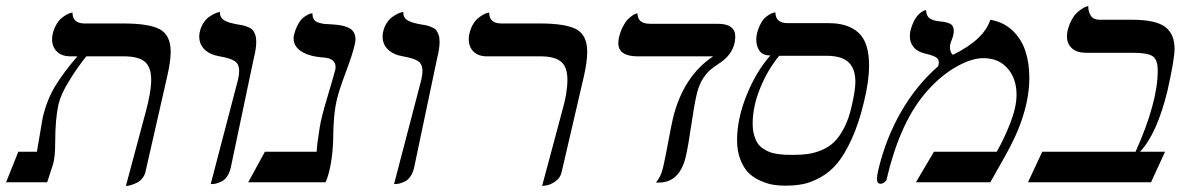

<svg xmlns="http://www.w3.org/2000/svg" viewBox="-63 -598 3908 630"><path d="M350.1 12.2 416 -233.9Q433.1 -297.9 433.1 -335.9Q433.1 -377.9 412.1 -395.5Q391.1 -413.1 344.2 -413.1H220.2Q191.4 -377.4 164.3 -333.5Q137.2 -289.6 128.9 -255.9Q118.2 -206.5 118.2 -133.8Q118.2 -82 110.8 -58.1L91.8 0H-43L-2.9 -100.1H58.1Q76.2 -209 77.1 -211.9Q90.8 -271 118.7 -316.4Q146.5 -361.8 190.9 -413.1H168.9Q139.6 -413.1 123.8 -428.7Q107.9 -444.3 107.9 -469.2Q107.9 -480 109.9 -486.8Q114.3 -504.4 122.3 -518.1Q130.4 -531.7 139.2 -538.8Q147.9 -545.9 156.2 -550.3Q164.6 -554.7 169.9 -555.7L174.8 -557.1Q174.8 -521 214.8 -521H340.8Q427.2 -521 462.2 -501.5Q497.1 -481.9 497.1 -428.2Q497.1 -396 484.9 -344.2L414.1 -33.2Q411.1 -21.5 403.6 -12.5Q396 -3.4 387.2 1Q378.4 5.4 369.9 8.3Q361.3 11.2 355.5 11.7Z M628.4 5.9 717.8 -335.9Q721.7 -352.1 721.7 -365.2Q721.7 -388.2 706.8 -397.7Q691.9 -407.2 657.7 -413.1Q626 -418.5 608.4 -435.5Q590.8 -452.6 590.8 -478Q590.8 -488.3 592.8 -494.1Q596.2 -509.8 604.2 -522.2Q612.3 -534.7 621.3 -541.3Q630.4 -547.9 638.9 -552.2Q647.5 -556.6 653.3 -557.6L658.7 -559.1V-556.2Q658.7 -546.9 663.6 -539.8Q668.5 -532.7 678 -528.6Q687.5 -524.4 693.6 -522.9Q699.7 -521.5 710.4 -519Q725.6 -516.6 733.6 -514.9Q741.7 -513.2 751.7 -509Q761.7 -504.9 766.4 -499.3Q771 -493.7 774.4 -484.1Q777.8 -474.6 777.8 -460.9Q777.8 -438.5 769.5 -405.8L694.8 -50.8Q690.9 -31.7 682.4 -19.3Q673.8 -6.8 662.8 -2Q651.9 2.9 645.3 4.4Q638.7 5.9 631.8 5.9Z M1042.5 -272Q1030.3 -221.2 1030.3 -139.2Q1026.9 -50.3 1005.4 0H751.5L806.2 -100.1H976.1Q977.1 -126 986.3 -181.2Q991.2 -212.9 1011.7 -281Q1032.2 -349.1 1037.1 -369.1Q1038.1 -373 1038.1 -377.9Q1038.1 -405.8 1000.5 -409.2Q953.1 -412.1 926.8 -428.7Q900.4 -445.3 900.4 -471.2Q900.4 -479 901.4 -481.9Q906.2 -502 914.3 -516.8Q922.4 -531.7 930.4 -538.6Q938.5 -545.4 945.8 -549.3Q953.1 -553.2 957.5 -553.7L962.4 -554.2Q961.9 -542.5 966.6 -534.9Q971.2 -527.3 981.9 -523.9Q992.7 -520.5 1001.2 -519.5Q1009.8 -518.6 1024.4 -518.1Q1041.5 -517.1 1053.7 -515.1Q1065.9 -513.2 1078.4 -508.1Q1090.8 -502.9 1097.2 -492.9Q1103.5 -482.9 1103.5 -467.8Q1103.5 -461.9 1100.1 -448.2Q1093.8 -419.9 1071.5 -360.6Q1049.3 -301.3 1042.5 -272Z M1230 5.9 1319.3 -335.9Q1323.2 -352.1 1323.2 -365.2Q1323.2 -388.2 1308.3 -397.7Q1293.5 -407.2 1259.3 -413.1Q1227.5 -418.5 1210 -435.5Q1192.4 -452.6 1192.4 -478Q1192.4 -488.3 1194.3 -494.1Q1197.8 -509.8 1205.8 -522.2Q1213.9 -534.7 1222.9 -541.3Q1231.9 -547.9 1240.5 -552.2Q1249 -556.6 1254.9 -557.6L1260.3 -559.1V-556.2Q1260.3 -546.9 1265.1 -539.8Q1270 -532.7 1279.5 -528.6Q1289.1 -524.4 1295.2 -522.9Q1301.3 -521.5 1312 -519Q1327.1 -516.6 1335.2 -514.9Q1343.3 -513.2 1353.3 -509Q1363.3 -504.9 1367.9 -499.3Q1372.6 -493.7 1376 -484.1Q1379.4 -474.6 1379.4 -460.9Q1379.4 -438.5 1371.1 -405.8L1296.4 -50.8Q1292.5 -31.7 1283.9 -19.3Q1275.4 -6.8 1264.4 -2Q1253.4 2.9 1246.8 4.4Q1240.2 5.9 1233.4 5.9Z M1715.8 12.2 1781.7 -233.9Q1798.8 -292.5 1798.8 -335.9Q1798.8 -377.9 1778.1 -395.5Q1757.3 -413.1 1710.9 -413.1H1535.6Q1506.3 -413.1 1490.7 -428.7Q1475.1 -444.3 1475.1 -469.2Q1475.1 -480 1477.1 -486.8Q1481 -504.4 1489 -518.1Q1497.1 -531.7 1506.1 -538.8Q1515.1 -545.9 1523.2 -550.3Q1531.2 -554.7 1536.6 -555.7L1542 -557.1Q1542 -521 1582 -521H1708Q1793.9 -521 1828.9 -501.5Q1863.8 -481.9 1863.8 -428.2Q1863.8 -394 1852.1 -344.2L1779.8 -33.2Q1775.9 -14.6 1759.8 -3.2Q1743.7 8.3 1730 10.3Z M2223.6 -291Q2215.3 -256.3 2205.3 -188Q2195.3 -119.6 2187.5 -85Q2167 1 2099.6 1H2088.9Q2105.5 -17.1 2112.8 -48.8Q2120.1 -80.6 2129.6 -132.1Q2139.2 -183.6 2144.5 -207Q2177.2 -346.2 2276.9 -413.1H2029.8Q1965.8 -413.1 1965.8 -457Q1965.8 -462.4 1967.8 -474.1Q1972.7 -495.1 1981 -511Q1989.3 -526.9 1997.3 -534.7Q2005.4 -542.5 2012.5 -547.4Q2019.5 -552.2 2024.4 -553.2L2028.8 -554.2Q2028.8 -520 2069.8 -520H2291.5Q2349.6 -520 2349.6 -478Q2349.6 -471.7 2347.7 -458Q2342.3 -435.5 2329.8 -419.7Q2317.4 -403.8 2302.7 -394Q2288.1 -384.3 2272.9 -373Q2257.8 -361.8 2244.4 -341.3Q2231 -320.8 2223.6 -291Z M2648.4 -415H2493.7Q2455.6 -368.7 2431.2 -308.6Q2406.7 -248.5 2406.7 -191.9Q2406.7 -171.4 2411.4 -155Q2416 -138.7 2422.9 -128.2Q2429.7 -117.7 2441.4 -110.1Q2453.1 -102.5 2463.4 -98.6Q2473.6 -94.7 2488.5 -92.8Q2503.4 -90.8 2513.4 -90.3Q2523.4 -89.8 2538.6 -89.8Q2566.9 -89.8 2588.1 -92.8Q2609.4 -95.7 2633.1 -105.5Q2656.7 -115.2 2674.1 -132.1Q2691.4 -148.9 2706.8 -178.5Q2722.2 -208 2731.4 -249Q2743.7 -302.2 2743.7 -329.1Q2743.7 -372.6 2721.2 -393.8Q2698.7 -415 2648.4 -415ZM2512.7 11.2Q2493.2 11.2 2474.6 8.3Q2456.1 5.4 2433.3 -4.4Q2410.6 -14.2 2394.3 -29.8Q2377.9 -45.4 2366.7 -73.5Q2355.5 -101.6 2355.5 -138.2Q2355.5 -207.5 2386.7 -285.4Q2418 -363.3 2464.8 -416Q2439.5 -416 2429 -431.4Q2418.5 -446.8 2418.5 -467.8Q2418.5 -476.1 2420.4 -485.8Q2424.8 -504.9 2432.6 -519.5Q2440.4 -534.2 2448.5 -541Q2456.5 -547.9 2464.1 -551.8Q2471.7 -555.7 2476.6 -556.6L2481.4 -557.1Q2481.4 -522 2522.5 -522H2656.7Q2720.2 -522 2754.4 -490.2Q2788.6 -458.5 2788.6 -383.8Q2788.6 -332 2772.5 -266.1Q2755.9 -195.3 2732.4 -143.6Q2709 -91.8 2684.6 -62.5Q2660.2 -33.2 2629.2 -16.1Q2598.1 1 2571.8 6.1Q2545.4 11.2 2512.7 11.2Z M3186.5 -533.2Q3229.5 -525.9 3258.8 -498.3Q3288.1 -470.7 3301.3 -431.4Q3314.5 -392.1 3314.5 -342.8Q3314.5 -224.1 3233.4 -83L3186.5 0H2942.4L3001.5 -100.1H3207.5Q3233.4 -145.5 3252.9 -196.5Q3272.5 -247.6 3272.5 -287.1Q3272.5 -339.8 3243.2 -373.5Q3213.9 -407.2 3163.6 -407.2Q3124.5 -407.2 3074.5 -378.7Q3024.4 -350.1 2981.4 -301.8Q2890.6 -201.7 2846.2 -8.8Q2845.2 -4.9 2838.9 0Q2832.5 4.9 2826.2 4.9Q2814.5 4.9 2814.5 -11.2Q2814.5 -21.5 2819.3 -42Q2843.8 -144.5 2894 -231.7Q2944.3 -318.8 3015.6 -380.9Q3017.6 -388.7 3017.6 -393.1Q3017.6 -404.8 3007.3 -410.6Q2997.1 -416.5 2970.2 -422.9Q2946.8 -428.7 2934.6 -443.6Q2922.4 -458.5 2922.4 -479Q2922.4 -485.4 2924.3 -497.1Q2928.7 -514.6 2935.5 -528.1Q2942.4 -541.5 2949 -548.3Q2955.6 -555.2 2961.7 -559.1Q2967.8 -563 2971.7 -564L2975.6 -564.9Q2976.1 -554.2 2980 -546.6Q2983.9 -539.1 2991.5 -535.4Q2999 -531.7 3005.4 -530.3Q3011.7 -528.8 3020.5 -527.8Q3031.2 -526.9 3037.4 -525.6Q3043.5 -524.4 3051.3 -521.5Q3059.1 -518.6 3062.7 -512.5Q3066.4 -506.3 3066.4 -497.1Q3066.4 -488.8 3065.4 -484.9Q3063.5 -476.1 3060.1 -467.8Q3056.6 -459.5 3055.2 -453.1Q3054.2 -450.2 3054.2 -442.9Q3054.2 -425.8 3063.5 -418Q3165.5 -467.8 3186.5 -533.2Z M3650.9 -533.2Q3728.5 -533.2 3759.8 -510Q3791 -486.8 3791 -438Q3791 -403.8 3768.1 -301.8Q3733.9 -159.7 3677.7 -100.1H3759.8L3713.9 0H3310.1L3356.9 -100.1H3663.1Q3735.8 -262.2 3735.8 -366.2Q3735.8 -403.8 3718 -414.3Q3700.2 -424.8 3654.8 -424.8H3501Q3470.7 -424.8 3454.3 -439.5Q3438 -454.1 3438 -479Q3438 -485.4 3439.9 -497.1Q3444.8 -517.1 3453.6 -533Q3462.4 -548.8 3471.4 -556.9Q3480.5 -564.9 3488.8 -570.1Q3497.1 -575.2 3502.4 -576.7L3507.8 -578.1Q3507.8 -558.6 3516.6 -545.9Q3525.4 -533.2 3544.9 -533.2Z"/></svg>

Font: Common Serif
Style: Bold Italic
Weight: 700
Italic angle: -12°
Designer: Philipp H. Poll, Khaled Hosny
Foundry: Stefan Peev, Context Ltd.
Version: Version 1.026